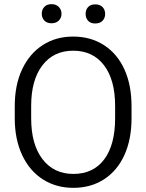

<svg xmlns="http://www.w3.org/2000/svg" viewBox="-20 -894 704 924"><path d="M228 -874Q250 -874 263 -860.5Q276 -847 276 -828Q276 -808 263 -795Q250 -782 228 -782Q206 -782 193.5 -795Q181 -808 181 -828Q181 -848 193.5 -861Q206 -874 228 -874ZM438 -873Q461 -873 473.5 -860Q486 -847 486 -827Q486 -807 473.5 -794Q461 -781 438 -781Q416 -781 404 -794Q392 -807 392 -827Q392 -847 404 -860Q416 -873 438 -873ZM333 10Q250 10 186 -31Q122 -72 86.5 -148Q51 -224 51 -325V-383Q51 -485 86.5 -560.5Q122 -636 185.5 -677Q249 -718 332 -718Q416 -718 480 -677Q544 -636 578.5 -560.5Q613 -485 613 -383V-325Q613 -223 578.5 -147.5Q544 -72 480.5 -31Q417 10 333 10ZM332 -650Q238 -650 184 -579.5Q130 -509 130 -384V-325Q130 -199 184.5 -128Q239 -57 333 -57Q429 -57 481.5 -127Q534 -197 534 -325V-384Q534 -510 480.5 -580Q427 -650 332 -650Z"/></svg>

Font: Freesentation 4 Regular
Style: Regular
Weight: 400
Designer: glyphs from Roboto by Christian Robertson / Hangul glyphs from Noto Sans CJK(Source Han Sans) by Jang Soo-young and Kang
Foundry: PT&
Version: Version 2.001